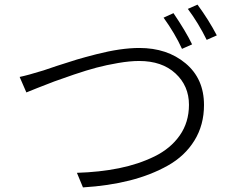

<svg xmlns="http://www.w3.org/2000/svg" viewBox="-20 -817 1017 835"><path d="M65.4 -482.4Q99.6 -489.3 168.9 -510.7Q173.8 -512.7 228.5 -530.8Q283.2 -548.8 314.5 -558.1Q345.7 -567.4 398.9 -581.1Q452.1 -594.7 499 -601.6Q545.9 -608.4 585.9 -608.4Q707 -608.4 787.1 -541.5Q867.2 -474.6 867.2 -360.4Q867.2 -273.4 825.7 -206.1Q784.2 -138.7 710.4 -97.2Q636.7 -55.7 544.4 -32.2Q452.1 -8.8 340.8 -2L314.5 -65.4Q413.1 -68.4 497.6 -85.4Q582 -102.5 651.9 -136.7Q721.7 -170.9 761.7 -228Q801.8 -285.2 801.8 -361.3Q801.8 -443.4 743.2 -497.6Q684.6 -551.8 585 -551.8Q544.9 -551.8 493.7 -543Q442.4 -534.2 399.9 -522.9Q357.4 -511.7 301.3 -492.7Q245.1 -473.6 216.3 -462.9Q187.5 -452.1 142.1 -434.1Q96.7 -416 94.7 -415ZM691.4 -740.2 734.4 -759.8Q788.1 -680.7 815.4 -624L771.5 -604.5Q741.2 -670.9 691.4 -740.2ZM796.9 -778.3 838.9 -796.9Q887.7 -730.5 922.9 -663.1L878.9 -643.6Q842.8 -716.8 796.9 -778.3Z"/></svg>

Font: Min Sans Light
Style: Regular
Weight: 300
Designer: Jinseong-Kim, NotoSansCJK, Nunito
Foundry: Jinseong-Kim
Version: Version 1.400;Glyphs 3.1.2 (3151)